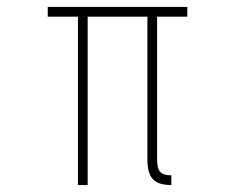

<svg xmlns="http://www.w3.org/2000/svg" viewBox="-20 -533 668 553"><path d="M204.5 0H232.5V-485H404.5V-73.5Q404.5 -34 420.2 -17Q436 0 473.5 0V-28Q450.5 -28 441.5 -37.8Q432.5 -47.5 432.5 -73.5V-485H519.5V-513H117.5V-485H204.5Z"/></svg>

Font: Spartan Thin
Style: Regular
Weight: 100
Designer: Matt Bailey, Mirko Velimirovic
Foundry: Matt Bailey
Version: Version 1.003; ttfautohint (v1.8.3)